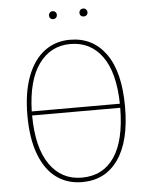

<svg xmlns="http://www.w3.org/2000/svg" viewBox="-57 -885 735 942"><g transform="rotate(-5 310.0 -414.0)"><path d="M551 -340Q551 -171 487.5 -80.5Q424 10 310 10Q237 10 183 -29.5Q129 -69 99.5 -147.5Q70 -226 70 -339Q70 -452 100 -531Q130 -610 184 -650.5Q238 -691 310 -691Q422 -691 486.5 -601.5Q551 -512 551 -340ZM93 -357H527Q524 -512 466.5 -591Q409 -670 310 -670Q213 -670 155 -590Q97 -510 93 -357ZM527 -337H93Q94 -178 152 -95Q210 -12 310 -12Q414 -12 470 -94Q526 -176 527 -337ZM257 -818Q257 -810 251.5 -804.5Q246 -799 237 -799Q229 -799 223.5 -804.5Q218 -810 218 -818Q218 -826 223.5 -832Q229 -838 237 -838Q246 -838 251.5 -832.5Q257 -827 257 -818ZM408 -818Q408 -810 402.5 -804.5Q397 -799 388 -799Q379 -799 373.5 -804.5Q368 -810 368 -818Q368 -826 373.5 -832Q379 -838 388 -838Q397 -838 402.5 -832Q408 -826 408 -818Z"/></g></svg>

Font: Fira Sans Condensed Thin
Style: Regular
Weight: 250
Width: 3
Designer: Carrois Corporate & Edenspiekermann AG
Foundry: Carrois Corporate GbR & Edenspiekermann AG
Version: Version 4.203